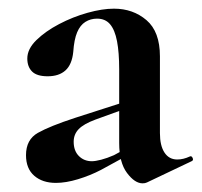

<svg xmlns="http://www.w3.org/2000/svg" viewBox="-20 -415 465 443"><path d="M319 6Q315 8 309 8Q291 8 273 -16Q255 -40 255 -85V-255Q255 -294 250 -320Q245 -346 234 -359Q223 -372 204 -372Q189 -372 177 -364.5Q165 -357 158 -340.5Q151 -324 149 -295Q146 -266 131 -252.5Q116 -239 90 -239Q65 -239 54 -250Q43 -261 43 -280Q43 -302 64 -322.5Q85 -343 116.5 -359.5Q148 -376 182 -385.5Q216 -395 243 -395Q287 -395 318 -368.5Q349 -342 349 -285V-108Q349 -79 359.5 -63Q370 -47 389 -47Q403 -47 418 -54Q422 -56 424.5 -50.5Q427 -45 422 -43ZM109 7Q78 7 59 -9.5Q40 -26 40 -57Q40 -93 67.5 -108.5Q95 -124 153 -143L265 -179L269 -164L200 -139Q173 -129 161.5 -117Q150 -105 150 -88Q150 -67 162 -55Q174 -43 192 -43Q200 -43 213.5 -46.5Q227 -50 243 -57L298 -87L299 -70L213 -23Q188 -10 160 -1.5Q132 7 109 7Z"/></svg>

Font: Cormorant Light
Style: Bold
Weight: 700
Version: Version 4.000